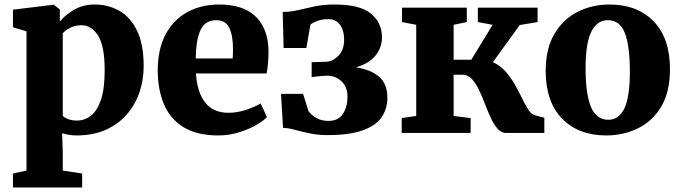

<svg xmlns="http://www.w3.org/2000/svg" viewBox="-20 -590 3019 852"><path d="M617.5 -296Q617.5 -235.5 598.8 -180.2Q580 -125 542.2 -81.8Q504.5 -38.5 448.8 -13.8Q393 11 318.5 11Q301.5 11 283.5 7.8Q265.5 4.5 255.5 1L258.5 82V167L344.5 180V242H37.5V180L97.5 167V-451L37.5 -469V-547L216.5 -569H218.5L245.5 -548V-494Q266 -521 306.8 -545.5Q347.5 -570 400.5 -570Q460 -570 509.2 -542.2Q558.5 -514.5 588 -454.2Q617.5 -394 617.5 -296ZM341.5 -478Q314 -478 291.5 -466.8Q269 -455.5 258.5 -442V-76Q265.5 -68 282.2 -61.5Q299 -55 321.5 -55Q355 -55 383 -76.2Q411 -97.5 427.8 -146.5Q444.5 -195.5 444.5 -279Q444.5 -385 415.5 -431.5Q386.5 -478 341.5 -478Z M948.5 11Q853 11 793.8 -26Q734.5 -63 707.2 -128.2Q680 -193.5 680 -278Q680 -370.5 714 -435.8Q748 -501 809.8 -535.5Q871.5 -570 954 -570Q1060 -570 1114.8 -516.2Q1169.5 -462.5 1171.5 -367Q1171.5 -333 1169.2 -308Q1167 -283 1163 -264H849.5Q855 -179.5 891 -134.5Q927 -89.5 993.5 -89.5Q1033.5 -89.5 1073.8 -103.2Q1114 -117 1136.5 -131L1164.5 -70.5Q1149.5 -54 1116.5 -35Q1083.5 -16 1039.8 -2.5Q996 11 948.5 11ZM848.5 -330.5H1012.5Q1013 -341 1013.5 -351.2Q1014 -361.5 1014 -372Q1014 -431 997.8 -465.8Q981.5 -500.5 939 -500.5Q913.5 -500.5 893.8 -487Q874 -473.5 862 -437Q850 -400.5 848.5 -330.5Z M1432 9.5Q1389.5 9.5 1352.5 1.5Q1315.5 -6.5 1286.2 -14.5Q1257 -22.5 1236 -22.5L1227 -173.5H1325L1349 -96.5Q1361.5 -79.5 1384 -66.5Q1406.5 -53.5 1437 -53.5Q1482 -53.5 1502 -85Q1522 -116.5 1522 -161Q1522 -204 1495.8 -229Q1469.5 -254 1432 -254Q1425 -254 1411 -253Q1397 -252 1383.2 -250.5Q1369.5 -249 1363 -247.5V-314L1428.5 -316Q1456.5 -317 1481.8 -342.5Q1507 -368 1507 -413.5Q1507 -455.5 1488.5 -480.2Q1470 -505 1437.5 -505Q1408 -505 1386.5 -496.5Q1365 -488 1357.5 -480.5L1339.5 -377H1238.5L1234.5 -537Q1269.5 -537 1303.5 -545.2Q1337.5 -553.5 1376.8 -561.8Q1416 -570 1465.5 -570Q1577.5 -570 1626.2 -529.5Q1675 -489 1675 -424.5Q1675 -380 1647 -344.2Q1619 -308.5 1559.5 -291Q1624.5 -281.5 1661.8 -249.8Q1699 -218 1699 -156Q1699 -108 1673.8 -70.5Q1648.5 -33 1590.2 -11.8Q1532 9.5 1432 9.5Z M1762.5 0V-66L1827 -75.5V-480L1764 -492V-556H2051.5V-492L1993 -480V-325H2071.5L2166 -480L2100.5 -492V-556H2365.5V-492L2286.5 -479L2167 -314Q2198.5 -300.5 2222.2 -274Q2246 -247.5 2264 -215.8Q2282 -184 2296.5 -154.2Q2311 -124.5 2324.2 -103.8Q2337.5 -83 2351.5 -79L2395.5 -67.5V0H2226Q2204.5 0 2188 -18.8Q2171.5 -37.5 2158 -66.8Q2144.5 -96 2131.8 -129.2Q2119 -162.5 2105 -191.8Q2091 -221 2073.5 -239.8Q2056 -258.5 2032.5 -258.5H1993V-75.5L2068.5 -66V0Z M2401.5 -275Q2401.5 -375 2440.8 -440.5Q2480 -506 2544.2 -538Q2608.5 -570 2684 -570Q2808.5 -570 2880.8 -495Q2953 -420 2953 -284Q2953 -181.5 2913.8 -116.2Q2874.5 -51 2810 -20Q2745.5 11 2670 11Q2546.5 11 2474 -64Q2401.5 -139 2401.5 -275ZM2679.5 -58.5Q2727 -58.5 2751 -109.5Q2775 -160.5 2775 -272Q2775 -385.5 2753 -443Q2731 -500.5 2677 -500.5Q2629.5 -500.5 2604 -449.5Q2578.5 -398.5 2578.5 -287Q2578.5 -173.5 2602.2 -116Q2626 -58.5 2679.5 -58.5Z"/></svg>

Font: Merriweather Black
Style: Regular
Weight: 900
Designer: Eben Sorkin
Foundry: Eben Sorkin
Version: Version 2.200;gftools[0.9.31]